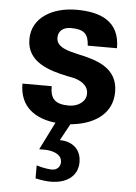

<svg xmlns="http://www.w3.org/2000/svg" viewBox="-55 -557 627 883"><g transform="rotate(5 258.0 -115.0)"><path d="M337 183C337 124 296 90 238 90L280 13C381 4 472 -46 472 -153C472 -263 377 -292 287 -311L271 -315C214 -328 186 -345 186 -379C186 -409 208 -428 244 -428C304 -428 325 -409 328 -354H463C463 -480 372 -514 262 -514C156 -514 58 -463 58 -360C58 -255 161 -224 248 -206L269 -202C304 -195 344 -175 344 -134C344 -96 307 -72 266 -72C202 -72 179 -95 179 -154H44C44 -44 120 2 211 12L147 140H173C205 140 252 152 252 190C252 212 237 228 213 228C205 228 177 226 142 215V275C174 282 196 284 213 284C284 284 337 249 337 183Z"/></g></svg>

Font: Perun
Style: Bold
Weight: 700
Foundry: Copyright (c) Stefan Peev, Context Ltd, 2016
Version: Version 1.089